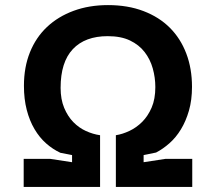

<svg xmlns="http://www.w3.org/2000/svg" viewBox="-20 -734 822 754"><path d="M73 -110H178L263 -97V-125L217 -134Q187 -148 161 -171Q135 -194 115.5 -227Q96 -260 85 -302.5Q74 -345 74 -397Q74 -470 97.5 -528.5Q121 -587 164.5 -628Q208 -669 269 -691.5Q330 -714 404 -714Q482 -714 543.5 -690.5Q605 -667 647 -625Q689 -583 711.5 -524Q734 -465 734 -393Q734 -341 722 -299.5Q710 -258 690.5 -226Q671 -194 645.5 -171.5Q620 -149 593 -135L544 -125V-97L629 -110H735V0H435V-203Q461 -207 488.5 -220Q516 -233 538.5 -255.5Q561 -278 575.5 -311.5Q590 -345 590 -392Q590 -429 580 -465Q570 -501 548 -529.5Q526 -558 490.5 -575Q455 -592 403 -592Q314 -592 266 -541Q218 -490 218 -389Q218 -344 232 -310.5Q246 -277 268 -254.5Q290 -232 317.5 -219.5Q345 -207 373 -203V0H73Z"/></svg>

Font: PT Sans
Style: Bold Italic
Weight: 700
Italic angle: -12°
Designer: A.Korolkova, O.Umpeleva, V.Yefimov
Foundry: ParaType Ltd
Version: Version 2.003W OFL